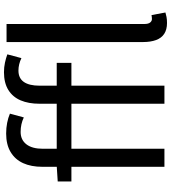

<svg xmlns="http://www.w3.org/2000/svg" viewBox="33 -882 862 968"><g transform="rotate(-90 464.0 -398.0)"><path d="M107 0V-615Q107 -672 125.5 -712.5Q144 -753 181.5 -775.5Q219 -798 275 -798Q303 -798 328.5 -793Q354 -788 375 -779L356 -709Q339 -717 321 -721Q303 -725 283 -725Q243 -725 220.5 -696Q198 -667 198 -613V0ZM425 0V-630Q425 -685 442 -725Q459 -765 494.5 -787Q530 -809 584 -809Q609 -809 632 -804Q655 -799 674 -792L655 -721Q624 -736 592 -736Q554 -736 535 -709Q516 -682 516 -629V0ZM33 -469V-538L111 -543H631V-469ZM832 13Q799 13 777.5 -1Q756 -15 746 -42.5Q736 -70 736 -108V-796H827V-102Q827 -81 834.5 -72Q842 -63 852 -63Q856 -63 860.5 -63.5Q865 -64 872 -65L885 5Q875 8 862.5 10.5Q850 13 832 13Z"/></g></svg>

Font: Farlight84_Sys_V01
Style: Regular
Weight: 400
Designer: Ryoko NISHIZUKA  (kana, bopomofo & ideographs); Paul D. Hunt (Latin, Greek & Cyrillic); Sandoll Communications , Soo-you
Foundry: Adobe
Version: Version 2.004;October 29, 2024;FontCreator 14.0.0.2814 64-bi